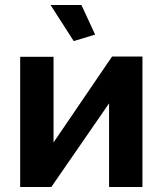

<svg xmlns="http://www.w3.org/2000/svg" viewBox="-20 -751 653 771"><path d="M183 -731 276 -586 362 -612 307 -731ZM61 0H186L418 -336V0H552V-524H430L195 -179V-523H61Z"/></svg>

Font: FIGSv2-sans-serif
Style: Bold
Weight: 700
Designer: Matt McInerney, Pablo Impallari, Rodrigo Fuenzalida,Mirko Velimirovic
Foundry: Matt McInerney, Pablo Impallari, Rodrigo Fuenzalida
Version: Version 4.021;hotconv 1.0.109;makeotfexe 2.5.65596